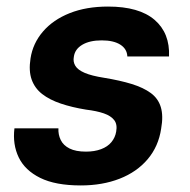

<svg xmlns="http://www.w3.org/2000/svg" viewBox="-20 -553 580 585"><path d="M226 12Q149 12 102.5 -11Q56 -34 37 -73.5Q18 -113 24 -162H158Q157 -143 165 -126.5Q173 -110 192 -100.5Q211 -91 242 -91Q268 -91 288 -98.5Q308 -106 319.5 -120Q331 -134 334 -152Q338 -174 328 -187Q318 -200 296.5 -207.5Q275 -215 242 -219Q199 -226 165 -237.5Q131 -249 108.5 -266.5Q86 -284 76.5 -310.5Q67 -337 73 -375Q80 -421 111 -457Q142 -493 192.5 -513Q243 -533 309 -533Q404 -533 451 -492.5Q498 -452 495 -381H368Q367 -404 346.5 -417Q326 -430 290 -430Q253 -430 230.5 -416.5Q208 -403 205 -380Q202 -365 209.5 -352.5Q217 -340 238 -331Q259 -322 297 -316Q346 -308 381.5 -297Q417 -286 439.5 -269.5Q462 -253 470 -226.5Q478 -200 471 -161Q463 -107 430 -68Q397 -29 344.5 -8.5Q292 12 226 12Z"/></svg>

Font: DM Sans 10pt
Style: Bold Italic
Weight: 700
Italic angle: -10°
Version: Version 4.004;gftools[0.9.30]